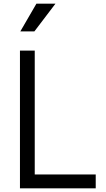

<svg xmlns="http://www.w3.org/2000/svg" viewBox="-20 -1019 571 1039"><path d="M88 0V-745H168V-75H498V0ZM90 -849 177 -999H280L166 -849Z"/></svg>

Font: Kosmopol Plus Jakarta Sans
Style: Regular
Weight: 400
Designer: Gumpita Rahayu
Foundry: Tokotype
Version: Version 2.006